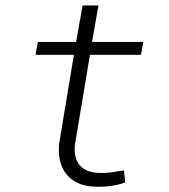

<svg xmlns="http://www.w3.org/2000/svg" viewBox="-20 -684 627 713"><path d="M345.7 -663.6 321.8 -528.3H512.2L503.4 -480.5H314L258.3 -147.5Q252.9 -98.1 275.6 -70.8Q298.3 -43.5 348.1 -42Q371.6 -41 394.5 -44.2Q417.5 -47.4 440.4 -51.3L444.8 -6.3Q418.5 2.9 390.9 6.6Q363.3 10.3 335.4 9.3Q299.3 8.8 272.5 -2.9Q245.6 -14.6 228.3 -35.2Q210.9 -55.7 203.6 -84.5Q196.3 -113.3 199.2 -148.4L254.4 -480.5H111.8L120.6 -528.3H262.7L286.6 -663.6Z"/></svg>

Font: Roboto Mono Light
Style: Italic
Weight: 300
Designer: Google
Version: Version 2.000985; 2015; ttfautohint (v1.3)